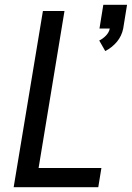

<svg xmlns="http://www.w3.org/2000/svg" viewBox="-20 -781 550 801"><path d="M419 -568 394 -612Q409 -619 422 -632.5Q435 -646 438 -662H395L411 -761H510L494 -662Q491 -647 484.5 -633Q478 -619 468 -607Q458 -595 445.5 -585Q433 -575 419 -568ZM37 0 159 -735H249L141 -80H403L390 0Z"/></svg>

Font: Iosevka SS04 Medium Oblique
Style: Regular
Weight: 500
Italic angle: -9°
Monospace: yes
Designer: Belleve Invis
Foundry: Belleve Invis
Version: Version 19.0.0; ttfautohint (v1.8.4)